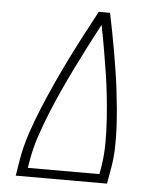

<svg xmlns="http://www.w3.org/2000/svg" viewBox="-53 -781 705 828"><g transform="rotate(5 300.0 -367.5)"><path d="M46 0 58 -74Q68 -131 87 -187.5Q106 -244 129 -299.5Q152 -355 177 -410Q202 -465 229 -519.5Q256 -574 284 -627.5Q312 -681 341 -735H390Q398 -695 406 -654.5Q414 -614 421 -573.5Q428 -533 434.5 -492Q441 -451 446 -410Q451 -369 455 -327Q459 -285 461 -243.5Q463 -202 462 -159Q461 -116 454 -74L441 0ZM405 -38 411 -74Q419 -125 419 -177Q419 -229 415.5 -280Q412 -331 406.5 -381.5Q401 -432 393 -482Q385 -532 376.5 -581.5Q368 -631 358 -680Q332 -631 306.5 -581.5Q281 -532 256.5 -482Q232 -432 209 -381.5Q186 -331 165.5 -280.5Q145 -230 127.5 -178Q110 -126 101 -74L95 -38Z"/></g></svg>

Font: Iosevka Curly Slab XLtExObl
Style: Regular
Weight: 200
Width: 7
Italic angle: -9°
Monospace: yes
Designer: Belleve Invis
Foundry: Belleve Invis
Version: Version 11.0.0; ttfautohint (v1.8.3)